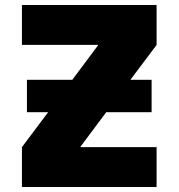

<svg xmlns="http://www.w3.org/2000/svg" viewBox="-20 -750 716 770"><path d="M88 -300V-430H270L373 -568V-570H68V-730H608V-570L503 -430H588V-300H406L303 -162V-160H608V0H68V-160L173 -300Z"/></svg>

Font: M PLUS 1p Black
Style: Regular
Weight: 900
Version: Version 1.061